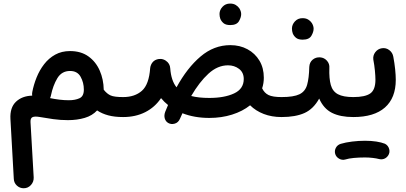

<svg xmlns="http://www.w3.org/2000/svg" viewBox="-20 -613 2244 1060"><path d="M366.7 -331.1Q427.2 -331.1 468.3 -301.5Q509.3 -272 530.5 -223.4Q551.8 -174.8 552.7 -117.7Q570.8 -94.7 591.1 -85.9Q611.3 -77.1 659.7 -77.1H660.2Q684.1 -77.1 699.7 -60.8Q715.3 -44.4 715.3 -22Q715.3 0.5 699.7 16.8Q684.1 33.2 660.2 33.2H659.7Q612.8 33.2 577.9 23.9Q543 14.6 516.1 -3.4Q489.7 25.4 447.8 37.8Q405.8 50.3 355 50.3Q314 50.3 273.7 44.7Q233.4 39.1 198.2 32.7Q171.9 28.3 159.7 33.7Q147.5 39.1 148.4 60.5L166 366.2Q167 390.6 150.9 408.4Q134.8 426.3 110.8 426.3Q88.9 426.3 73 411.4Q57.1 396.5 56.2 374.5L37.6 43.9Q34.2 -19 68.1 -51.3Q102.1 -83.5 157.7 -85Q156.2 -94.7 158.2 -105Q166 -145.5 182.1 -185.5Q198.2 -225.6 223.6 -258.5Q249 -291.5 284.7 -311.3Q320.3 -331.1 366.7 -331.1ZM261.2 -85.9Q259.8 -78.1 256.3 -71.3Q282.7 -65.9 309.1 -62.7Q335.4 -59.6 360.4 -59.6Q395 -59.6 418.9 -70.6Q442.9 -81.5 442.9 -118.2Q442.9 -157.2 425 -189.2Q407.2 -221.2 366.7 -221.2Q320.8 -221.2 296.6 -181.2Q272.5 -141.1 261.2 -85.9Z M605 -22Q605 -44.9 621.3 -61Q637.7 -77.1 660.2 -77.1Q724.1 -77.1 763.4 -111.8Q802.7 -146.5 809.1 -237.3Q810.1 -246.6 814 -255.4Q826.2 -282.7 856.4 -287.1Q862.8 -288.1 869.1 -287.6Q883.3 -286.1 895 -278.3Q918.5 -262.7 919.9 -235.4Q924.8 -168 954.6 -130.9Q1013.2 -238.3 1087.2 -301Q1161.1 -363.8 1251.5 -363.8Q1304.7 -363.8 1346.4 -341.1Q1388.2 -318.4 1412.4 -278.1Q1436.5 -237.8 1436.5 -184.1Q1436.5 -153.3 1427.2 -125.5Q1439.5 -99.6 1462.4 -88.4Q1485.4 -77.1 1534.2 -77.1H1534.7Q1557.6 -77.1 1573.7 -61Q1589.8 -44.9 1589.8 -22Q1589.8 0.5 1573.7 16.8Q1557.6 33.2 1534.7 33.2H1534.2Q1480 33.2 1435.8 16.1Q1391.6 -1 1360.8 -31.7Q1319.3 1.5 1261 19.8Q1202.6 38.1 1135.7 38.1Q1053.7 38.1 987.3 12.2Q980.5 26.9 973.6 42.5Q964.4 64 944.6 69.6Q924.8 75.2 908.7 65.9Q894.5 57.6 889.6 40.8Q884.8 23.9 892.1 4.4Q899.9 -15.1 907.7 -33.2Q886.2 -50.3 869.1 -71.3Q835.4 -21 782 6.1Q728.5 33.2 660.2 33.2Q637.7 33.2 621.3 16.8Q605 0.5 605 -22ZM1238.8 -252.4Q1181.2 -252.4 1130.9 -206.3Q1080.6 -160.2 1035.6 -83Q1076.2 -72.3 1135.7 -72.3Q1218.8 -72.3 1272.2 -97.2Q1325.7 -122.1 1325.7 -176.8Q1325.7 -212.9 1299.8 -232.7Q1273.9 -252.4 1238.8 -252.4ZM1191.9 -535.6Q1191.9 -557.6 1208.3 -575.4Q1224.6 -593.3 1250.5 -593.3Q1269 -593.3 1281.7 -585.4Q1294.4 -577.6 1301.8 -566.4Q1311.5 -550.3 1311.5 -535.2Q1311.5 -517.1 1299.1 -495.8Q1286.6 -474.6 1251 -474.6Q1226.6 -474.6 1214.1 -485.1Q1201.7 -495.6 1196.3 -509.3Q1191.9 -522 1191.9 -535.6Z M1479 -22Q1479 -44.9 1495.6 -61Q1512.2 -77.1 1534.7 -77.1Q1601.1 -77.1 1633.1 -92.5Q1665 -107.9 1675.5 -144.5Q1686 -181.2 1687.5 -243.7Q1689 -269.5 1706.3 -283.7Q1723.6 -297.9 1747.1 -296.4Q1770 -294.9 1785.2 -277.6Q1800.3 -260.3 1798.3 -237.8Q1796.4 -178.7 1806.4 -143.6Q1816.4 -108.4 1845.7 -92.8Q1875 -77.1 1930.2 -77.1H1930.7Q1953.6 -77.1 1969.7 -61Q1985.8 -44.9 1985.8 -22Q1985.8 0.5 1969.7 16.8Q1953.6 33.2 1930.7 33.2H1930.2Q1858.9 33.2 1812.7 10Q1766.6 -13.2 1742.2 -68.8Q1710.4 -11.2 1660.9 11Q1611.3 33.2 1534.7 33.2Q1512.2 33.2 1495.6 16.8Q1479 0.5 1479 -22ZM1591.8 -455.1Q1591.8 -477.1 1608.2 -494.9Q1624.5 -512.7 1650.4 -512.7Q1668.9 -512.7 1681.6 -504.9Q1694.3 -497.1 1701.7 -485.8Q1711.4 -469.7 1711.4 -454.6Q1711.4 -436.5 1699 -415.3Q1686.5 -394 1650.9 -394Q1626.5 -394 1614 -404.5Q1601.6 -415 1596.2 -428.7Q1591.8 -441.4 1591.8 -455.1Z M1875.5 -22Q1875.5 -44.9 1891.8 -61Q1908.2 -77.1 1930.7 -77.1Q1996.1 -77.1 2024.4 -97.2Q2052.7 -117.2 2052.7 -172.9Q2052.7 -192.4 2049.8 -222.9Q2046.9 -253.4 2041 -284.2Q2038.1 -306.6 2052 -325Q2065.9 -343.3 2088.4 -346.7Q2111.3 -350.1 2129.4 -336.2Q2147.5 -322.3 2151.4 -299.8Q2158.2 -263.7 2161.6 -230.5Q2165 -197.3 2165 -172.4Q2165 -72.3 2105.2 -19.5Q2045.4 33.2 1930.7 33.2Q1908.2 33.2 1891.8 16.8Q1875.5 0.5 1875.5 -22ZM1830.6 236.8Q1825.7 219.2 1834.2 203.1Q1842.8 187 1860.8 181.2Q1888.2 172.9 1924.1 168.5Q1960 164.1 1995.1 164.1Q2029.8 164.1 2057.9 168.5Q2085.9 172.9 2105.5 180.7Q2123.5 190.4 2128.7 210Q2133.8 229.5 2122.6 246.1Q2113.3 259.3 2100.1 263.9Q2086.9 268.6 2072.8 265.1Q2058.6 261.2 2037.4 258.8Q2016.1 256.3 1995.1 256.3Q1961.9 256.3 1933.3 259Q1904.8 261.7 1886.2 267.6Q1868.7 272.5 1852.3 263.2Q1835.9 253.9 1830.6 236.8Z"/></svg>

Font: Mikhak SemiBold
Style: Regular
Weight: 600
Designer: Amin Abedi
Version: Version 3.3